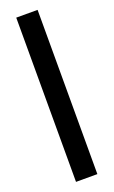

<svg xmlns="http://www.w3.org/2000/svg" viewBox="-140 -734 455 769"><g transform="rotate(-20 87.5 -350.0)"><path d="M42 0V-700H133V0Z"/></g></svg>

Font: Stick No Bills Medium
Style: Regular
Weight: 500
Version: Version 2.000